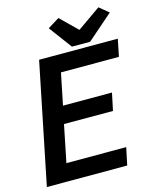

<svg xmlns="http://www.w3.org/2000/svg" viewBox="-124 -927 815 1011"><g transform="rotate(-15 283.5 -422.0)"><path d="M138 -658H567L548 -564H232L197 -392H464L444 -297H177L136 -95H462L442 0H4ZM384 -755 511 -844 562 -802 422 -680H323L230 -805L293 -844Z"/></g></svg>

Font: Codetta
Style: Bold Italic
Weight: 700
Italic angle: -11°
Designer: Ulrich Proeller
Foundry: PROSA GmbH
Version: Version 2.00;September 29, 2018;FontCreator 11.5.0.2427 64-b